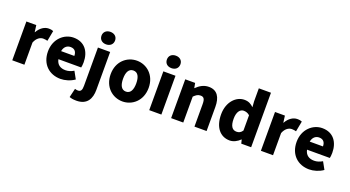

<svg xmlns="http://www.w3.org/2000/svg" viewBox="-64 -1627 4821 2645"><g transform="rotate(20 2346.5 -305.0)"><path d="M72 0H250V-325C279 -400 330 -427 372 -427C397 -427 414 -423 435 -418L464 -571C448 -578 429 -583 395 -583C338 -583 275 -546 233 -470H230L217 -569H72Z M782 14C848 14 926 -9 985 -51L926 -158C885 -134 847 -122 806 -122C734 -122 680 -154 664 -232H998C1002 -246 1006 -277 1006 -309C1006 -464 926 -583 762 -583C625 -583 492 -469 492 -285C492 -96 618 14 782 14ZM661 -349C673 -416 716 -447 765 -447C830 -447 855 -405 855 -349Z M1090 221C1250 221 1300 113 1300 -13V-569H1121V-7C1121 55 1106 82 1063 82C1048 82 1034 79 1019 74L988 205C1012 214 1041 221 1090 221ZM1210 -648C1269 -648 1310 -684 1310 -740C1310 -795 1269 -831 1210 -831C1152 -831 1111 -795 1111 -740C1111 -684 1152 -648 1210 -648Z M1690 14C1834 14 1968 -96 1968 -285C1968 -473 1834 -583 1690 -583C1545 -583 1411 -473 1411 -285C1411 -96 1545 14 1690 14ZM1690 -130C1623 -130 1593 -190 1593 -285C1593 -379 1623 -439 1690 -439C1756 -439 1786 -379 1786 -285C1786 -190 1756 -130 1690 -130Z M2080 0H2258V-569H2080ZM2169 -648C2228 -648 2268 -684 2268 -740C2268 -795 2228 -831 2169 -831C2109 -831 2070 -795 2070 -740C2070 -684 2109 -648 2169 -648Z M2401 0H2579V-380C2613 -413 2637 -431 2677 -431C2722 -431 2743 -409 2743 -330V0H2921V-352C2921 -494 2868 -583 2744 -583C2667 -583 2609 -544 2562 -498H2559L2546 -569H2401Z M3263 14C3317 14 3372 -15 3412 -55H3416L3429 0H3574V-799H3396V-609L3402 -524C3365 -560 3328 -583 3265 -583C3147 -583 3030 -471 3030 -285C3030 -99 3121 14 3263 14ZM3310 -132C3249 -132 3213 -178 3213 -287C3213 -392 3258 -438 3307 -438C3337 -438 3369 -429 3396 -404V-180C3371 -143 3344 -132 3310 -132Z M3717 0H3895V-325C3924 -400 3975 -427 4017 -427C4042 -427 4059 -423 4080 -418L4109 -571C4093 -578 4074 -583 4040 -583C3983 -583 3920 -546 3878 -470H3875L3862 -569H3717Z M4427 14C4493 14 4571 -9 4630 -51L4571 -158C4530 -134 4492 -122 4451 -122C4379 -122 4325 -154 4309 -232H4643C4647 -246 4651 -277 4651 -309C4651 -464 4571 -583 4407 -583C4270 -583 4137 -469 4137 -285C4137 -96 4263 14 4427 14ZM4306 -349C4318 -416 4361 -447 4410 -447C4475 -447 4500 -405 4500 -349Z"/></g></svg>

Font: Noto Sans KR Black
Style: Regular
Weight: 900
Designer: Ryoko NISHIZUKA 西塚涼子 (kana, bopomofo & ideographs); Paul D. Hunt (Latin, Greek & Cyrillic); Sandoll Communications 산돌커뮤니
Foundry: Adobe
Version: Version 2.004;hotconv 1.0.118;makeotfexe 2.5.65603